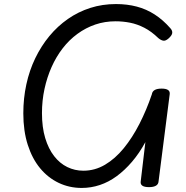

<svg xmlns="http://www.w3.org/2000/svg" viewBox="-20 -910 916 947"><path d="M383 17Q322 17 269.5 -8Q217 -33 178 -80Q139 -127 117 -195.5Q95 -264 95 -351Q95 -425 110 -494Q125 -563 154 -623Q183 -683 223.5 -732Q264 -781 315 -816.5Q366 -852 425.5 -871Q485 -890 552 -890Q607 -890 654.5 -877.5Q702 -865 743 -838.5Q784 -812 820 -771Q831 -759 829.5 -747Q828 -735 811 -720Q796 -707 784.5 -709.5Q773 -712 761 -722Q727 -755 692 -773Q657 -791 621.5 -798Q586 -805 550 -805Q497 -805 450 -789Q403 -773 362 -743Q321 -713 289 -671.5Q257 -630 234.5 -579.5Q212 -529 199.5 -471.5Q187 -414 187 -352Q187 -282 203 -229Q219 -176 247 -140Q275 -104 312 -86Q349 -68 391 -68Q448 -68 498 -97.5Q548 -127 590.5 -179Q633 -231 668 -299.5Q703 -368 729 -445Q731 -459 743 -466Q755 -473 777 -473Q821 -473 817 -445L762 -15Q761 -1 749 6Q737 13 715 13Q670 13 674 -15L697 -209Q667 -154 631 -112Q595 -70 555.5 -41Q516 -12 472.5 2.5Q429 17 383 17Z"/></svg>

Font: Playwrite GB J
Style: Italic
Weight: 400
Italic angle: -7.01216°
Designer: Veronika Burian, José Scaglione
Foundry: TypeTogether
Version: Version 1.002